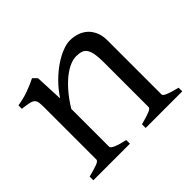

<svg xmlns="http://www.w3.org/2000/svg" viewBox="-113 -624 779 779"><g transform="rotate(-45 276.0 -234.5)"><path d="M327.1 0V-21Q362.3 -30.3 378.9 -37.1Q395.5 -43.9 395.5 -50.8V-309.1Q395.5 -338.9 392.1 -357.4Q388.7 -376 381.3 -386.7Q374 -397.5 362.1 -401.4Q350.1 -405.3 333 -405.3Q317.9 -405.3 299.3 -397.9Q280.8 -390.6 259.5 -374.5Q238.3 -358.4 215.1 -332.3Q191.9 -306.2 168.5 -268.1V-50.8Q168.5 -43.5 186.8 -35.6Q205.1 -27.8 236.8 -21V0H26.9V-21Q59.1 -29.3 77.1 -35.9Q95.2 -42.5 95.2 -50.8V-347.2Q95.2 -366.2 93.8 -377.4Q92.3 -388.7 85.7 -395Q79.1 -401.4 65.4 -404.3Q51.8 -407.2 26.9 -410.2V-429.7Q60.1 -435.1 88.4 -445.1Q116.7 -455.1 144 -468.8L161.1 -451.7L166.5 -330.1Q188 -362.8 213.9 -388.4Q239.7 -414.1 266.1 -431.9Q292.5 -449.7 317.1 -459.2Q341.8 -468.8 360.8 -468.8Q381.8 -468.8 401.4 -462.4Q420.9 -456.1 435.8 -442.9Q450.7 -429.7 459.7 -409.4Q468.8 -389.2 468.8 -361.8V-50.8Q468.8 -43.9 483.6 -37.4Q498.5 -30.8 537.1 -21V0Z"/></g></svg>

Font: Gentium Plus Am
Style: Regular
Weight: 400
Designer: J. Victor Gaultney, Annie Olsen, Iska Routamaa, Becca Hirsbrunner
Foundry: SIL International
Version: Version 5.000